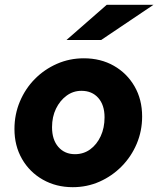

<svg xmlns="http://www.w3.org/2000/svg" viewBox="-20 -767 657 797"><path d="M282 10Q213 10 157.8 -21.3Q102.7 -52.6 71.3 -107.3Q40 -162 40 -231.2Q40 -292 62.5 -345.5Q85 -399 124.5 -439Q164 -479 216.2 -502Q268.5 -525 328 -525Q398 -525 452.5 -494Q507 -463 538.5 -408.5Q570 -354 570 -283.5Q570 -223.5 547.6 -170.4Q525.2 -117.3 485.4 -76.8Q445.6 -36.3 393.5 -13.1Q341.4 10 282 10ZM291 -127Q327 -127 354.4 -147Q381.9 -167.1 397.9 -201.5Q414 -236 414 -280Q414 -331 388 -360.5Q362 -390 318 -390Q283.8 -390 256.3 -369.8Q228.8 -349.6 212.4 -315.8Q196 -282 196 -239Q196 -187 222.2 -157Q248.5 -127 291 -127ZM256 -601 423 -747H617L400 -601Z"/></svg>

Font: Red Hat Text VF
Style: Italic
Weight: 400
Italic angle: -12°
Designer: Pentagram, MCKL
Foundry: Pentagram, MCKL
Version: Version 1.023